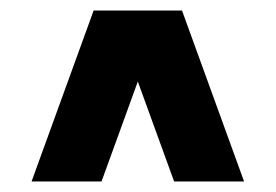

<svg xmlns="http://www.w3.org/2000/svg" viewBox="-20 -845 524 365"><path d="M40 -500 158 -825H326L444 -500H311L242 -690L173 -500Z"/></svg>

Font: Urbanist
Style: Bold
Weight: 700
Designer: Corey Hu
Foundry: Corey Hu
Version: Version 1.330; ttfautohint (v1.8.4.7-5d5b)